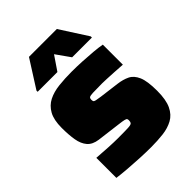

<svg xmlns="http://www.w3.org/2000/svg" viewBox="-210 -813 921 921"><g transform="rotate(-45 251.0 -352.5)"><path d="M264 8Q229 8 188.5 6Q148 4 110 1Q72 -2 42 -6V-142Q61 -141 80.5 -139.5Q100 -138 118.5 -137Q137 -136 153 -135.5Q169 -135 181 -135Q230 -135 250.5 -136Q271 -137 275.5 -142.5Q280 -148 280 -159Q280 -165 278 -168.5Q276 -172 266 -174.5Q256 -177 231 -180L112 -195Q75 -200 56.5 -221.5Q38 -243 32 -278.5Q26 -314 26 -361Q26 -415 43.5 -446.5Q61 -478 91.5 -493.5Q122 -509 163 -513.5Q204 -518 250 -518Q286 -518 323.5 -516Q361 -514 394 -511Q427 -508 448 -504V-368Q420 -370 393 -371.5Q366 -373 345.5 -374Q325 -375 314 -375Q270 -375 250.5 -374Q231 -373 226.5 -369Q222 -365 222 -356Q222 -349 224 -345Q226 -341 235 -339Q244 -337 265 -334L366 -321Q398 -317 423 -305Q448 -293 462 -261Q476 -229 476 -163Q476 -102 459.5 -67.5Q443 -33 413.5 -17Q384 -1 346 3.5Q308 8 264 8ZM67 -565V-573L156 -713H345L435 -573V-565H301L250 -637L201 -565Z"/></g></svg>

Font: Saira Thin Black
Style: Regular
Weight: 900
Version: Version 1.101